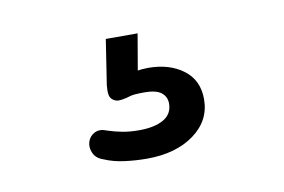

<svg xmlns="http://www.w3.org/2000/svg" viewBox="-39 -77 484 327"><g transform="rotate(-10 203.5 86.5)"><path d="M193 193Q174 193 154.5 190.5Q135 188 119 181Q107 177 102.5 167Q98 157 101 147.5Q104 138 113 133.5Q122 129 134 134Q146 138 159 140.5Q172 143 188 143Q215 143 230.5 134Q246 125 246 107Q246 95 237 88Q228 81 208 81Q200 81 192.5 81.5Q185 82 176 85Q168 87 162.5 87Q157 87 152 83Q148 80 147 74Q146 68 147 58L159 -20H214L201 56L175 48Q187 45 199 43Q211 41 221 41Q258 41 282 59Q306 77 306 110Q306 147 274.5 170Q243 193 193 193Z"/></g></svg>

Font: Nunito Medium
Style: Regular
Weight: 500
Designer: Vernon Adams
Foundry: Vernon Adams
Version: Version 3.601